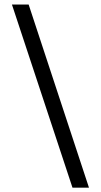

<svg xmlns="http://www.w3.org/2000/svg" viewBox="-20 -830 454 864"><path d="M33.7 -809.6H108.9L380.4 14.6H306.2Z"/></svg>

Font: Metamorphous
Style: Regular
Weight: 400
Designer: James Grieshaber
Foundry: James Grieshaber
Version: Version 1.001